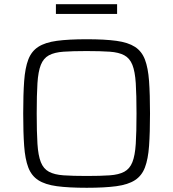

<svg xmlns="http://www.w3.org/2000/svg" viewBox="-20 -882 821 910"><path d="M391 8Q305 8 249.5 0.5Q194 -7 161.5 -28Q129 -49 114 -88.5Q99 -128 94.5 -190.5Q90 -253 90 -344Q90 -435 94.5 -497.5Q99 -560 114 -599.5Q129 -639 161.5 -660Q194 -681 249.5 -688.5Q305 -696 391 -696Q476 -696 531.5 -688.5Q587 -681 619.5 -660Q652 -639 667 -599.5Q682 -560 686.5 -497.5Q691 -435 691 -344Q691 -253 686.5 -190.5Q682 -128 667 -88.5Q652 -49 619.5 -28Q587 -7 531.5 0.5Q476 8 391 8ZM391 -48Q457 -48 500 -51Q543 -54 569 -68Q595 -82 607.5 -113.5Q620 -145 623.5 -200.5Q627 -256 627 -344Q627 -432 623.5 -487.5Q620 -543 607.5 -574.5Q595 -606 569 -620Q543 -634 500 -637Q457 -640 390 -640Q325 -640 281.5 -637Q238 -634 212 -620Q186 -606 173.5 -574.5Q161 -543 157.5 -487.5Q154 -432 154 -344Q154 -256 157.5 -200.5Q161 -145 173.5 -113.5Q186 -82 212 -68Q238 -54 281.5 -51Q325 -48 391 -48ZM245 -816V-862H535V-816Z"/></svg>

Font: Saira SemiExpanded Light
Style: Regular
Weight: 300
Width: 6
Designer: Hector Gatti with collaboration of the Omnibus-Type team
Foundry: Omnibus-Type
Version: Version 1.101